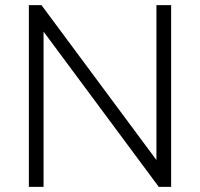

<svg xmlns="http://www.w3.org/2000/svg" viewBox="-20 -725 776 745"><path d="M92 0V-705H141L610 -73H587V-705H644V0H596L127 -632H149V0Z"/></svg>

Font: Nunito Sans 12pt ExtraLight 12pt Light
Style: Regular
Weight: 300
Version: Version 3.101;gftools[0.9.27]